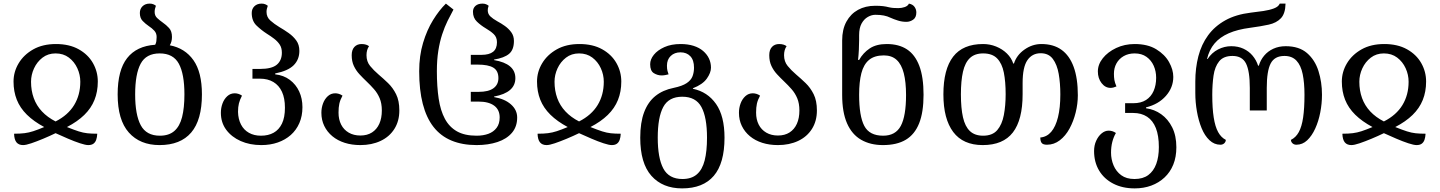

<svg xmlns="http://www.w3.org/2000/svg" viewBox="-20 -792 7978 1064"><path d="M108 12Q84 12 71.5 -3Q59 -18 58 -51Q92 -51 116 -54Q140 -57 164.5 -65Q189 -73 225 -88Q167 -119 129 -156.5Q91 -194 73 -239.5Q55 -285 55 -340Q55 -394 83.5 -441.5Q112 -489 164.5 -518.5Q217 -548 290 -548Q364 -548 416 -519Q468 -490 495 -442.5Q522 -395 522 -340Q522 -284 503.5 -238Q485 -192 447 -155Q409 -118 351 -88Q391 -72 416 -64Q441 -56 464 -53.5Q487 -51 519 -51Q518 -31 513 -17Q508 -3 497.5 4.5Q487 12 469 12Q454 12 423.5 2Q393 -8 357 -23.5Q321 -39 288 -54Q255 -38 219 -23Q183 -8 153.5 2Q124 12 108 12ZM288 -119Q357 -154 391 -210Q425 -266 425 -339Q425 -378 408.5 -414Q392 -450 361.5 -473Q331 -496 288 -496Q246 -496 215.5 -472.5Q185 -449 168.5 -413Q152 -377 152 -339Q152 -290 167 -248.5Q182 -207 212.5 -174.5Q243 -142 288 -119Z M921 -541Q1005 -525 1052 -458.5Q1099 -392 1099 -269Q1099 -127 1039.5 -57.5Q980 12 864 12Q756 12 694 -57.5Q632 -127 632 -269Q632 -403 684.5 -470Q737 -537 840 -544Q845 -553 846.5 -564Q848 -575 848 -587Q848 -608 835 -622Q822 -636 805 -647Q786 -660 770.5 -676Q755 -692 755 -720Q755 -743 770 -757.5Q785 -772 810 -772Q821 -772 829.5 -768.5Q838 -765 844 -760Q837 -742 837 -726Q837 -705 851 -692Q865 -679 882 -667Q901 -654 917 -636.5Q933 -619 933 -587Q933 -574 930 -562.5Q927 -551 921 -541ZM866 -40Q916 -40 946 -66Q976 -92 989 -143Q1002 -194 1002 -269Q1002 -382 971 -439Q940 -496 865 -496Q790 -496 759.5 -439Q729 -382 729 -269Q729 -156 760 -98Q791 -40 866 -40Z M1428 12Q1364 12 1313.5 -10.5Q1263 -33 1233.5 -73Q1204 -113 1204 -167Q1204 -194 1213 -218.5Q1222 -243 1239.5 -259Q1257 -275 1281 -275Q1290 -275 1300.5 -272Q1311 -269 1321 -262Q1309 -239 1304 -219Q1299 -199 1299 -172Q1300 -132 1315.5 -102Q1331 -72 1359.5 -56Q1388 -40 1426 -40Q1467 -40 1496.5 -56.5Q1526 -73 1542.5 -107Q1559 -141 1559 -195Q1559 -248 1542.5 -283.5Q1526 -319 1495 -337.5Q1464 -356 1421 -356H1379V-410H1421Q1486 -410 1514 -433.5Q1542 -457 1542 -500Q1542 -527 1530 -545Q1518 -563 1499 -577.5Q1480 -592 1459 -605Q1428 -625 1401.5 -650.5Q1375 -676 1375 -720Q1375 -743 1390 -757.5Q1405 -772 1430 -772Q1441 -772 1449.5 -768.5Q1458 -765 1464 -760Q1457 -742 1457 -726Q1457 -697 1478.5 -678Q1500 -659 1528 -642Q1554 -627 1579.5 -609Q1605 -591 1622 -567.5Q1639 -544 1639 -510Q1639 -462 1607.5 -430.5Q1576 -399 1505 -385V-380Q1552 -375 1586 -349.5Q1620 -324 1638 -285Q1656 -246 1656 -198Q1656 -149 1639 -110Q1622 -71 1591.5 -44Q1561 -17 1519.5 -2.5Q1478 12 1428 12Z M1977 12Q1930 12 1890.5 -0.5Q1851 -13 1822 -37Q1793 -61 1777 -94Q1761 -127 1761 -167Q1761 -194 1770 -218.5Q1779 -243 1796.5 -259Q1814 -275 1838 -275Q1847 -275 1857.5 -272Q1868 -269 1878 -262Q1865 -238 1860.5 -217.5Q1856 -197 1856 -168Q1856 -130 1870.5 -101.5Q1885 -73 1912.5 -57Q1940 -41 1977 -41Q2015 -41 2041.5 -58Q2068 -75 2082 -106Q2096 -137 2096 -180Q2096 -219 2084 -247.5Q2072 -276 2052.5 -298Q2033 -320 2012 -340Q1991 -360 1972 -380.5Q1953 -401 1941 -426.5Q1929 -452 1929 -486Q1929 -516 1944 -532Q1959 -548 1984 -548Q1998 -548 2008.5 -544.5Q2019 -541 2025 -536Q2018 -526 2014.5 -513.5Q2011 -501 2011 -486Q2011 -451 2031 -426.5Q2051 -402 2078 -379Q2104 -357 2130.5 -331.5Q2157 -306 2175 -270Q2193 -234 2193 -180Q2193 -121 2165.5 -77.5Q2138 -34 2089 -11Q2040 12 1977 12Z M2621 12Q2542 12 2482 -13Q2422 -38 2382.5 -88.5Q2343 -139 2323 -216Q2303 -293 2303 -397Q2303 -483 2324.5 -554.5Q2346 -626 2380 -681Q2414 -736 2451 -772L2493 -739Q2477 -710 2460.5 -676.5Q2444 -643 2430.5 -602Q2417 -561 2409 -510.5Q2401 -460 2401 -397Q2401 -312 2411 -245.5Q2421 -179 2445.5 -133.5Q2470 -88 2512.5 -64Q2555 -40 2621 -40Q2658 -40 2686.5 -50.5Q2715 -61 2732 -83.5Q2749 -106 2749 -141Q2749 -184 2718.5 -206.5Q2688 -229 2632 -229H2589V-283H2633Q2687 -283 2714.5 -303Q2742 -323 2742 -359Q2742 -400 2714 -417Q2686 -434 2627 -434H2589V-488H2648Q2691 -488 2712.5 -505Q2734 -522 2734 -558Q2734 -586 2716 -603Q2698 -620 2672 -635Q2645 -651 2623 -672Q2601 -693 2601 -727Q2601 -747 2615 -759.5Q2629 -772 2654 -772Q2665 -772 2673.5 -768.5Q2682 -765 2688 -760Q2685 -752 2684 -746.5Q2683 -741 2683 -735Q2683 -715 2697 -701.5Q2711 -688 2736 -674Q2757 -663 2778 -648Q2799 -633 2813.5 -613Q2828 -593 2828 -565Q2828 -516 2801 -493.5Q2774 -471 2718 -462V-459Q2777 -449 2806.5 -424Q2836 -399 2836 -359Q2836 -319 2806.5 -293.5Q2777 -268 2718 -257V-254Q2777 -244 2811.5 -213.5Q2846 -183 2846 -141Q2846 -90 2817 -56Q2788 -22 2737 -5Q2686 12 2621 12Z M3009 12Q2985 12 2972.5 -3Q2960 -18 2959 -51Q2993 -51 3017 -54Q3041 -57 3065.5 -65Q3090 -73 3126 -88Q3068 -119 3030 -156.5Q2992 -194 2974 -239.5Q2956 -285 2956 -340Q2956 -394 2984.5 -441.5Q3013 -489 3065.5 -518.5Q3118 -548 3191 -548Q3265 -548 3317 -519Q3369 -490 3396 -442.5Q3423 -395 3423 -340Q3423 -284 3404.5 -238Q3386 -192 3348 -155Q3310 -118 3252 -88Q3292 -72 3317 -64Q3342 -56 3365 -53.5Q3388 -51 3420 -51Q3419 -31 3414 -17Q3409 -3 3398.5 4.5Q3388 12 3370 12Q3355 12 3324.5 2Q3294 -8 3258 -23.5Q3222 -39 3189 -54Q3156 -38 3120 -23Q3084 -8 3054.5 2Q3025 12 3009 12ZM3189 -119Q3258 -154 3292 -210Q3326 -266 3326 -339Q3326 -378 3309.5 -414Q3293 -450 3262.5 -473Q3232 -496 3189 -496Q3147 -496 3116.5 -472.5Q3086 -449 3069.5 -413Q3053 -377 3053 -339Q3053 -290 3068 -248.5Q3083 -207 3113.5 -174.5Q3144 -142 3189 -119Z M3760 252Q3652 252 3590 182.5Q3528 113 3528 -29Q3528 -113 3549.5 -170Q3571 -227 3612 -260Q3653 -293 3713 -305Q3761 -315 3785.5 -331.5Q3810 -348 3818 -370Q3826 -392 3826 -417Q3826 -459 3805.5 -480.5Q3785 -502 3751 -502Q3718 -502 3697 -482Q3676 -462 3676 -428Q3676 -410 3679 -399Q3682 -388 3685 -380Q3677 -378 3667 -376Q3657 -374 3646 -374Q3624 -374 3603.5 -386.5Q3583 -399 3583 -436Q3583 -463 3603.5 -488.5Q3624 -514 3662 -531Q3700 -548 3752 -548Q3792 -548 3823.5 -538Q3855 -528 3876.5 -509.5Q3898 -491 3909 -467.5Q3920 -444 3920 -417Q3920 -389 3897 -356.5Q3874 -324 3820 -303V-300Q3901 -283 3948 -216Q3995 -149 3995 -29Q3995 113 3935.5 182.5Q3876 252 3760 252ZM3762 200Q3812 200 3842 174Q3872 148 3885 97Q3898 46 3898 -29Q3898 -142 3867 -199Q3836 -256 3761 -256Q3686 -256 3655.5 -199Q3625 -142 3625 -29Q3625 84 3656 142Q3687 200 3762 200Z M4291 12Q4244 12 4204.5 -0.5Q4165 -13 4136 -37Q4107 -61 4091 -94Q4075 -127 4075 -167Q4075 -194 4084 -218.5Q4093 -243 4110.5 -259Q4128 -275 4152 -275Q4161 -275 4171.5 -272Q4182 -269 4192 -262Q4179 -238 4174.5 -217.5Q4170 -197 4170 -168Q4170 -130 4184.5 -101.5Q4199 -73 4226.5 -57Q4254 -41 4291 -41Q4329 -41 4355.5 -58Q4382 -75 4396 -106Q4410 -137 4410 -180Q4410 -219 4398 -247.5Q4386 -276 4366.5 -298Q4347 -320 4326 -340Q4305 -360 4286 -380.5Q4267 -401 4255 -426.5Q4243 -452 4243 -486Q4243 -516 4258 -532Q4273 -548 4298 -548Q4312 -548 4322.5 -544.5Q4333 -541 4339 -536Q4332 -526 4328.5 -513.5Q4325 -501 4325 -486Q4325 -451 4345 -426.5Q4365 -402 4392 -379Q4418 -357 4444.5 -331.5Q4471 -306 4489 -270Q4507 -234 4507 -180Q4507 -121 4479.5 -77.5Q4452 -34 4403 -11Q4354 12 4291 12Z M4873 12Q4803 12 4752 -17.5Q4701 -47 4674 -108.5Q4647 -170 4647 -266V-568Q4647 -629 4670.5 -672Q4694 -715 4735 -737.5Q4776 -760 4830 -760Q4856 -760 4873 -758Q4890 -756 4905 -752Q4918 -749 4930 -748Q4942 -747 4958 -747Q4977 -747 4994 -753Q5011 -759 5017 -772Q5038 -768 5048 -754Q5058 -740 5058 -723Q5058 -695 5040.5 -683Q5023 -671 5003 -671Q4979 -671 4956.5 -678Q4934 -685 4914 -694Q4898 -702 4878 -706Q4858 -710 4831 -710Q4810 -710 4789 -698Q4768 -686 4754.5 -661.5Q4741 -637 4741 -597V-570Q4741 -546 4739.5 -515.5Q4738 -485 4735 -460H4741Q4763 -499 4799.5 -523.5Q4836 -548 4894 -548Q4961 -548 5006 -518.5Q5051 -489 5074.5 -427Q5098 -365 5098 -267Q5098 -170 5073.5 -108.5Q5049 -47 4999.5 -17.5Q4950 12 4873 12ZM4874 -40Q4943 -40 4972 -94.5Q5001 -149 5001 -266Q5001 -337 4988.5 -386Q4976 -435 4949 -460Q4922 -485 4878 -485Q4826 -485 4796 -460Q4766 -435 4753.5 -386.5Q4741 -338 4741 -267Q4741 -149 4769.5 -94.5Q4798 -40 4874 -40Z M5426 12Q5317 12 5262.5 -60.5Q5208 -133 5208 -269Q5208 -408 5262 -478Q5316 -548 5428 -548Q5466 -548 5500.5 -534Q5535 -520 5560 -495.5Q5585 -471 5595 -440H5599Q5614 -487 5657.5 -517.5Q5701 -548 5751 -548Q5818 -548 5862.5 -516Q5907 -484 5930 -421Q5953 -358 5953 -264Q5953 -217 5941 -168.5Q5929 -120 5907 -79.5Q5885 -39 5853 -14.5Q5821 10 5782 10Q5760 10 5752.5 0Q5745 -10 5745 -30Q5781 -33 5805.5 -61.5Q5830 -90 5843 -142.5Q5856 -195 5856 -269Q5856 -331 5847 -382.5Q5838 -434 5814.5 -465.5Q5791 -497 5747 -497Q5700 -497 5673.5 -458.5Q5647 -420 5647 -332V-270Q5647 -128 5593 -58Q5539 12 5426 12ZM5428 -40Q5480 -40 5506.5 -71Q5533 -102 5543 -154.5Q5553 -207 5553 -270Q5553 -339 5543 -389.5Q5533 -440 5506 -468Q5479 -496 5428 -496Q5382 -496 5355 -470.5Q5328 -445 5316.5 -394.5Q5305 -344 5305 -269Q5305 -193 5316.5 -142Q5328 -91 5355 -65.5Q5382 -40 5428 -40Z M6268 252Q6200 252 6149 225.5Q6098 199 6070.5 152.5Q6043 106 6043 45Q6043 14 6054.5 -11.5Q6066 -37 6084.5 -52.5Q6103 -68 6124 -68Q6134 -68 6144 -65Q6154 -62 6164 -55Q6151 -33 6144 -5.5Q6137 22 6137 54Q6137 91 6151 124.5Q6165 158 6193.5 179Q6222 200 6267 200Q6314 200 6343.5 178Q6373 156 6387.5 116.5Q6402 77 6402 23Q6402 -40 6385.5 -82Q6369 -124 6337 -145Q6305 -166 6260 -166H6215V-220H6260Q6303 -220 6331 -238Q6359 -256 6373 -288Q6387 -320 6387 -361Q6387 -397 6373.5 -427.5Q6360 -458 6333.5 -477Q6307 -496 6268 -496Q6233 -496 6207 -481Q6181 -466 6167 -440.5Q6153 -415 6153 -383Q6153 -364 6155.5 -349Q6158 -334 6167 -313Q6158 -309 6150 -307Q6142 -305 6134 -305Q6105 -305 6084.5 -331.5Q6064 -358 6064 -396Q6064 -435 6091.5 -469.5Q6119 -504 6165.5 -526Q6212 -548 6268 -548Q6340 -548 6387.5 -519Q6435 -490 6458.5 -448Q6482 -406 6482 -366Q6482 -307 6441 -260.5Q6400 -214 6331 -197V-192Q6377 -186 6415 -159Q6453 -132 6476 -86Q6499 -40 6499 24Q6499 78 6482 120Q6465 162 6433.5 191.5Q6402 221 6360 236.5Q6318 252 6268 252Z M6743 10Q6709 10 6682.5 -15Q6656 -40 6639 -81.5Q6622 -123 6613 -174Q6604 -225 6604 -277V-340Q6604 -415 6621 -480.5Q6638 -546 6675 -596.5Q6712 -647 6770.5 -679.5Q6829 -712 6912 -722Q6947 -726 6981 -731Q7015 -736 7040 -745.5Q7065 -755 7072 -772H7104Q7103 -717 7078.5 -691Q7054 -665 7011 -655.5Q6968 -646 6908 -638Q6838 -629 6789 -607.5Q6740 -586 6710.5 -551Q6681 -516 6669 -465H6672Q6695 -500 6730 -518Q6765 -536 6803 -536Q6841 -536 6871 -522Q6901 -508 6921.5 -483.5Q6942 -459 6952 -428H6956Q6965 -459 6985.5 -483.5Q7006 -508 7036.5 -522Q7067 -536 7105 -536Q7179 -536 7223 -498Q7267 -460 7286.5 -398.5Q7306 -337 7306 -267Q7306 -218 7296.5 -169Q7287 -120 7268.5 -79.5Q7250 -39 7224 -14.5Q7198 10 7164 10Q7151 10 7142.5 2Q7134 -6 7134 -17Q7161 -30 7177.5 -60Q7194 -90 7201.5 -141Q7209 -192 7209 -267Q7209 -333 7199 -381.5Q7189 -430 7164.5 -456Q7140 -482 7098 -482Q7043 -482 7021.5 -440Q7000 -398 7000 -305V-180H6906V-305Q6906 -398 6885 -440Q6864 -482 6810 -482Q6760 -482 6736 -452Q6712 -422 6705 -373Q6698 -324 6698 -267Q6698 -192 6706 -141Q6714 -90 6730.5 -60Q6747 -30 6773 -17Q6773 -6 6764.5 2Q6756 10 6743 10Z M7469 12Q7445 12 7432.5 -3Q7420 -18 7419 -51Q7453 -51 7477 -54Q7501 -57 7525.5 -65Q7550 -73 7586 -88Q7528 -119 7490 -156.5Q7452 -194 7434 -239.5Q7416 -285 7416 -340Q7416 -394 7444.5 -441.5Q7473 -489 7525.5 -518.5Q7578 -548 7651 -548Q7725 -548 7777 -519Q7829 -490 7856 -442.5Q7883 -395 7883 -340Q7883 -284 7864.5 -238Q7846 -192 7808 -155Q7770 -118 7712 -88Q7752 -72 7777 -64Q7802 -56 7825 -53.5Q7848 -51 7880 -51Q7879 -31 7874 -17Q7869 -3 7858.5 4.5Q7848 12 7830 12Q7815 12 7784.5 2Q7754 -8 7718 -23.5Q7682 -39 7649 -54Q7616 -38 7580 -23Q7544 -8 7514.5 2Q7485 12 7469 12ZM7649 -119Q7718 -154 7752 -210Q7786 -266 7786 -339Q7786 -378 7769.5 -414Q7753 -450 7722.5 -473Q7692 -496 7649 -496Q7607 -496 7576.5 -472.5Q7546 -449 7529.5 -413Q7513 -377 7513 -339Q7513 -290 7528 -248.5Q7543 -207 7573.5 -174.5Q7604 -142 7649 -119Z"/></svg>

Font: Noto Serif Georgian
Style: Regular
Weight: 400
Designer: Monotype Design Team, Akaki Razmadze
Foundry: Google LLC
Version: Version 2.002